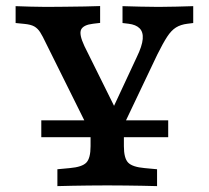

<svg xmlns="http://www.w3.org/2000/svg" viewBox="-20 -437 699 643"><path d="M339.1 183.9Q306.2 183.9 277.6 184.3Q249 184.7 223.1 185.1Q197.2 185.5 172.2 186.3V129.8L214.1 125.9Q255 122.3 269.2 107.5Q283.3 92.7 283.3 52.6V-140.3L356.5 -3.5L394.9 -76.2V52.6Q394.9 92.7 409.1 107.5Q423.3 122.3 464.2 125.9L506 129.8V186.3Q481.4 185.5 455.3 185.1Q429.3 184.7 400.8 184.3Q372.4 183.9 339.1 183.9ZM301.6 45.2 133.5 -293.2Q122.7 -316.1 114.6 -328.9Q106.4 -341.8 94.7 -348.5Q82.9 -355.1 60.6 -357.1L32.3 -359.9V-416.4Q51.1 -415.6 81.2 -414.8Q111.3 -413.9 133.8 -413.9H136.3H135.1Q160.9 -413.9 195.8 -414.4Q230.7 -414.8 263.5 -415.3Q296.3 -415.9 315.3 -416.7V-360.3L291.8 -357.5Q259.6 -353.8 251.8 -338.2Q244 -322.6 262.6 -282.9L377.2 -51.8L344.1 -44.3L438 -245.7Q456.1 -282.9 458 -306.4Q459.9 -329.8 447.5 -342.2Q435.1 -354.6 410.4 -357.5L390.3 -359.9V-416.4Q418.1 -415.6 449 -414.8Q479.9 -413.9 510.6 -413.9Q541.3 -413.9 570.9 -414.8Q600.4 -415.6 627.1 -416.4V-359.9L607.8 -357.5Q585 -354.7 569.4 -345Q553.8 -335.3 539.9 -314.1Q526 -292.9 506.6 -253.8L364.3 45.2ZM118.3 22.4V-34.1H543.3V22.4Z"/></svg>

Font: Playfair 5pt SemiExpanded Light
Style: Regular
Weight: 300
Width: 6
Designer: Claus Eggers Sørensen
Foundry: Claus Eggers Sørensen
Version: Version 2.203